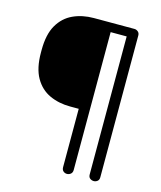

<svg xmlns="http://www.w3.org/2000/svg" viewBox="-110 -811 747 891"><g transform="rotate(15 263.5 -365.5)"><path d="M296 0Q286 0 278.5 -6.5Q271 -13 271 -26V-306H230Q175 -306 130.5 -326.5Q86 -347 60 -392.5Q34 -438 34 -513V-525Q34 -600 60 -645Q86 -690 130.5 -710.5Q175 -731 230 -731H425Q434 -731 442 -724.5Q450 -718 450 -706V-25Q450 -12 442 -6Q434 0 425 0Q415 0 407 -6Q399 -12 399 -25V-688H322V-26Q322 -13 314 -6.5Q306 0 296 0Z"/></g></svg>

Font: Dosis ExtraLight
Style: Regular
Weight: 400
Version: Version 3.001; ttfautohint (v1.8.2)